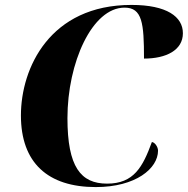

<svg xmlns="http://www.w3.org/2000/svg" viewBox="-20 -750 763 780"><path d="M369 10C532 10 622 -66 622 -138C622 -153 609 -172 597 -173C560 -72 524 -4 415 -4C308 -4 254 -72 254 -270C254 -495 354 -719 486 -719C558 -719 565 -656 565 -512C655 -512 723 -546 723 -615C723 -682 658 -730 514 -730C183 -730 65 -474 65 -281C65 -89 174 10 369 10Z"/></svg>

Font: Noto Serif Display ExtraBold
Style: Italic
Weight: 800
Italic angle: -12°
Designer: Monotype Design Team
Foundry: Monotype Imaging Inc.
Version: Version 2.009